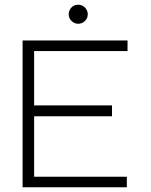

<svg xmlns="http://www.w3.org/2000/svg" viewBox="-20 -796 640 816"><path d="M76 0V-624H522V-579H125V-348H456V-302H125V-45H519V0ZM312 -695Q296 -695 284 -707Q272 -719 272 -735Q272 -752 283.5 -764Q295 -776 312 -776Q329 -776 341 -764Q353 -752 353 -735Q353 -719 341 -707Q329 -695 312 -695Z"/></svg>

Font: Inconsolata Expanded Light
Style: Regular
Weight: 300
Width: 7
Monospace: yes
Designer: Raph Levien, Cyreal, Brenton Simpson
Foundry: Raph Levien, Cyreal, Google
Version: Version 3.001; ttfautohint (v1.8.2.53-6de2)